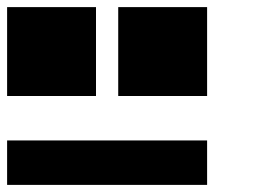

<svg xmlns="http://www.w3.org/2000/svg" viewBox="-20 -645 727 540"><path d="M0 -125H562.5V-250H0ZM312.5 -375H562.5V-625H312.5ZM0 -375H250V-625H0Z"/></svg>

Font: Faithful 32x
Style: Bold
Weight: 400
Foundry: Faithful Resource Pack
Version: Version 1.0; January 27, 2023